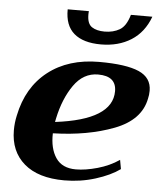

<svg xmlns="http://www.w3.org/2000/svg" viewBox="-52 -765 689 820"><g transform="rotate(5 292.0 -354.5)"><path d="M205 -719H296Q295 -714 295 -704Q295 -665 315.5 -651.5Q336 -638 370 -638Q407 -638 434.5 -654Q462 -670 476 -719H568Q543 -651 488.5 -616.5Q434 -582 359 -582Q283 -582 243.5 -616Q204 -650 205 -719ZM584 -403Q584 -385 580 -369Q562 -276 449.5 -233Q337 -190 188 -186Q186 -121 213 -81Q240 -41 299 -41Q340 -41 391.5 -55.5Q443 -70 484 -98L491 -59Q451 -30 387 -10Q323 10 254 10Q142 10 81.5 -42Q21 -94 21 -185Q21 -217 28 -248Q53 -371 140 -439Q227 -507 359 -507Q475 -507 529.5 -483Q584 -459 584 -403ZM359 -453Q296 -453 255 -394.5Q214 -336 196 -250L193 -235Q437 -265 437 -388Q437 -453 359 -453Z"/></g></svg>

Font: Trirong ExtraBold
Style: Italic
Weight: 800
Italic angle: -12°
Designer: Katatrad Team
Foundry: CadsonDemak
Version: Version 1.001